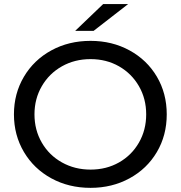

<svg xmlns="http://www.w3.org/2000/svg" viewBox="-20 -907 880 935"><path d="M47.9 -350.1Q47.9 -451.2 96.4 -533.2Q145 -615.2 230 -661.6Q314.9 -708 420.9 -708Q525.9 -708 610.8 -661.6Q695.8 -615.2 743.9 -533.7Q792 -452.1 792 -350.1Q792 -248 743.9 -166.5Q695.8 -85 610.8 -38.6Q525.9 7.8 420.9 7.8Q314.9 7.8 230 -38.6Q145 -85 96.4 -167Q47.9 -249 47.9 -350.1ZM147.9 -350.1Q147.9 -273.9 183.6 -212.4Q219.2 -150.9 281.7 -116Q344.2 -81.1 420.9 -81.1Q498 -81.1 559.6 -116Q621.1 -150.9 656.5 -212.4Q691.9 -273.9 691.9 -350.1Q691.9 -426.3 656.5 -487.5Q621.1 -548.8 559.6 -584Q498 -619.1 420.9 -619.1Q343.8 -619.1 281.5 -584Q219.2 -548.8 183.6 -487.3Q147.9 -425.8 147.9 -350.1ZM346.2 -756.8 482.4 -887.2H604L436 -756.8Z"/></svg>

Font: Montserrat Medium
Style: Regular
Weight: 500
Designer: Julieta Ulanovsky
Foundry: Julieta Ulanovsky
Version: Version 7.200